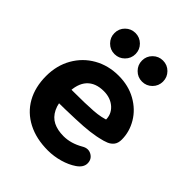

<svg xmlns="http://www.w3.org/2000/svg" viewBox="-202 -825 952 952"><g transform="rotate(45 273.5 -349.5)"><path d="M29 -244.8Q29 -318.8 62.2 -377Q95.4 -435.2 153.1 -467.8Q210.9 -500.4 282.9 -500.4Q351.7 -500.4 405.4 -470.4Q459 -440.4 488.3 -391Q517.6 -341.7 517.6 -287.5Q517.6 -262.8 506.7 -248.4Q495.7 -234 478.1 -226.5Q460.5 -219 431.8 -213L417.8 -210Q380.4 -202.8 335.2 -199.8Q290 -196.8 212.8 -195Q180.5 -194.8 144.7 -194L148.2 -285.5H178.9Q265.9 -285.5 318.3 -289.2Q370.7 -292.8 408.5 -308.4L391.9 -295.2Q394.1 -338.7 363.2 -366.5Q332.2 -394.2 284.9 -394.2Q226.9 -394.2 196 -360.5Q165.2 -326.8 165.2 -260.6L165.2 -247.3Q165.2 -192.4 181.9 -158.5Q198.7 -124.6 228.7 -109.6Q258.6 -94.6 301.2 -94.6Q326.6 -94.6 352.3 -102Q377.9 -109.4 403.9 -124.4Q431.9 -141.1 456.5 -127.1Q481 -113.1 481.2 -84.2Q481.4 -55.3 448.9 -33.2Q419.3 -13 378.9 -1.4Q338.4 10.2 296.7 10.4Q214.9 10.6 154.2 -20.8Q93.5 -52.2 61.2 -109.7Q29 -167.2 29 -244.8ZM118.1 -635.1Q118.1 -665.8 139.7 -687.4Q161.4 -708.9 192 -708.9Q222.6 -708.9 244.3 -687.3Q265.9 -665.6 265.9 -635Q265.9 -604.4 244.1 -582.7Q222.4 -561.1 191.9 -561.1Q161.2 -561.1 139.6 -582.9Q118.1 -604.6 118.1 -635.1ZM311 -635.1Q311 -665.8 332.8 -687.4Q354.6 -708.9 385 -708.9Q415.8 -708.9 437.3 -687.3Q458.8 -665.6 458.8 -635Q458.8 -604.4 437.2 -582.7Q415.6 -561.1 384.9 -561.1Q354.3 -561.1 332.7 -582.9Q311 -604.6 311 -635.1Z"/></g></svg>

Font: SN Pro Thin
Style: Regular
Weight: 200
Designer: Tobias Whetton
Foundry: Supernotes
Version: Version 1.003;Glyphs 3.3 (3324)